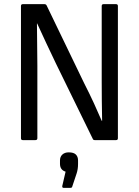

<svg xmlns="http://www.w3.org/2000/svg" viewBox="-20 -675 668 925"><path d="M90 0Q81 0 81 -9V-646Q81 -655 90 -655H194Q202 -655 205 -648L385 -275Q412 -222 432.5 -177.5Q453 -133 470 -93H472Q471 -137 470.5 -188.5Q470 -240 470 -283V-646Q470 -655 479 -655H539Q548 -655 548 -646V-9Q548 0 539 0H437Q429 0 427 -6L249 -370Q225 -420 202.5 -468Q180 -516 159 -562H158Q158 -510 159 -460.5Q160 -411 160 -358V-9Q160 0 150 0ZM286 230Q279 230 280 221L296 152Q269 144 269 114V98Q269 80 280.5 69.5Q292 59 311 59Q335 59 345.5 69.5Q356 80 356 98V115Q356 140 349 161L328 224Q327 230 319 230Z"/></svg>

Font: Sofia Sans Semi Condensed
Style: Regular
Weight: 400
Designer: Botio Nikoltchev, Ani Petrova
Foundry: lettersoup
Version: Version 4.100; ttfautohint (v1.8.4.7-5d5b)